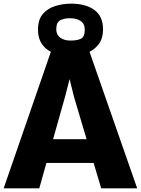

<svg xmlns="http://www.w3.org/2000/svg" viewBox="-29 -1031 771 1051"><path d="M186 0H-9L249.5 -747.5Q236 -754.5 224 -764Q177.5 -802.5 179 -873Q180 -926 206.8 -956Q233.5 -986 274.8 -998.5Q316 -1011 360 -1011Q441 -1011 488 -976.2Q535 -941.5 535 -870Q534.5 -817 508.5 -785.5Q489 -761.5 461 -747.5L722 0H525L483.5 -139H225ZM352 -598 327 -501 261.5 -269H445L376 -501ZM356 -809Q392 -808.5 413.5 -818.8Q435 -829 435 -868Q435 -901 412.8 -916Q390.5 -931 356 -931Q325.5 -932 302.2 -920.8Q279 -909.5 279 -871Q279 -840.5 300.8 -824.8Q322.5 -809 356 -809Z"/></svg>

Font: Koeln Type Sans ExtraBold
Style: Regular
Weight: 800
Designer: Eben Sorkin
Foundry: Eben Sorkin
Version: Version 2.001